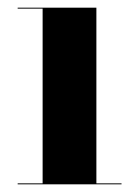

<svg xmlns="http://www.w3.org/2000/svg" viewBox="-20 -480 355 500"><path d="M26 -2.5H91V-457.5H26V-460H231V-2.5H296.5V0H26Z"/></svg>

Font: Bodoni* 72pt
Style: Bold
Weight: 700
Version: Version 2.3